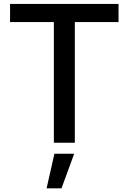

<svg xmlns="http://www.w3.org/2000/svg" viewBox="-20 -748 674 1006"><path d="M32.7 -632.3V-727.5H601.1V-632.3H372.1V0H262.2V-632.3ZM224.1 238.8 265.1 57.6H368.7L302.2 238.8Z"/></svg>

Font: Inter 24pt Medium
Style: Regular
Weight: 500
Designer: Rasmus Andersson
Foundry: rsms
Version: Version 4.001;git-66647c0bb